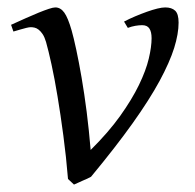

<svg xmlns="http://www.w3.org/2000/svg" viewBox="-20 -477 525 517"><path d="M460.9 -416Q460.9 -386.2 449 -347.9Q437 -309.6 409.7 -259Q382.3 -208.5 336.9 -144.8Q291.5 -81.1 225.1 -1Q220.7 1.5 214.8 4.2Q209 6.8 202.6 9.5Q196.3 12.2 190.2 15.1Q184.1 18.1 179.2 20L163.1 4.9Q158.2 -55.2 150.6 -111.8Q143.1 -168.5 135 -217Q127 -265.6 118.7 -303.5Q110.4 -341.3 104 -363.8Q100.1 -377 95 -384.8Q89.8 -392.6 84.2 -397Q78.6 -401.4 73 -402.6Q67.4 -403.8 63 -403.8Q58.6 -403.8 50.8 -401.9Q43 -399.9 35.4 -397.7Q27.8 -395.5 22 -393.8Q16.1 -392.1 16.1 -392.1L9.8 -410.2Q30.3 -419.4 49.3 -428Q68.4 -436.5 84 -442.9Q99.6 -449.2 111.3 -453.1Q123 -457 128.9 -457Q143.1 -457 153.1 -443.1Q163.1 -429.2 172.9 -395Q178.2 -376.5 185.3 -343.5Q192.4 -310.5 199.7 -268.1Q207 -225.6 213.4 -175.8Q219.7 -126 224.1 -73.2Q272 -120.6 303.7 -165Q335.4 -209.5 354.2 -248.3Q373 -287.1 380.6 -319.1Q388.2 -351.1 388.2 -374Q388.2 -391.1 382.3 -400.1Q376.5 -409.2 362.8 -409.2Q354.5 -409.2 344.5 -407.5Q334.5 -405.8 324.2 -401.9L314 -418.9Q328.1 -426.3 344.2 -433.1Q360.4 -439.9 375.5 -445.3Q390.6 -450.7 403.6 -453.9Q416.5 -457 424.8 -457Q442.4 -457 451.7 -448.2Q460.9 -439.5 460.9 -416Z"/></svg>

Font: Gentium
Style: Italic
Weight: 400
Italic angle: -7°
Designer: J. Victor Gaultney
Version: Version 1.02; 2005; OFL release